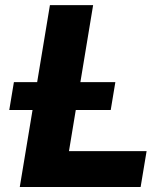

<svg xmlns="http://www.w3.org/2000/svg" viewBox="-20 -748 655 768"><path d="M59.1 0 179.7 -727.5H352.5L255.9 -143.6H566.4L542.5 0ZM17.1 -308.1 35.6 -419.4H441.4L422.9 -308.1Z"/></svg>

Font: Inter 20pt ExtraBold
Style: Italic
Weight: 800
Italic angle: -9.3988°
Version: Version 4.001;git-66647c0bb